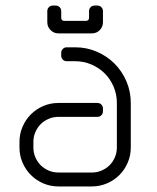

<svg xmlns="http://www.w3.org/2000/svg" viewBox="-20 -670 565 690"><path d="M190 0H310C329.3 0 347.5 -3.7 364.5 -11C381.5 -18.3 396.3 -28.3 409 -41C421.7 -53.7 431.7 -68.5 439 -85.5C446.3 -102.5 450 -120.7 450 -140V-300C450 -327.7 444.8 -353.7 434.2 -378C423.8 -402.3 409.5 -423.5 391.5 -441.5C373.5 -459.5 352.3 -473.8 328 -484.2C303.7 -494.8 277.7 -500 250 -500H220C214.3 -500 209.6 -498.1 205.8 -494.2C201.9 -490.4 200 -485.7 200 -480V-470C200 -464.3 201.9 -459.6 205.8 -455.8C209.6 -451.9 214.3 -450 220 -450H250C270.7 -450 290.2 -446.1 308.5 -438.2C326.8 -430.4 342.8 -419.8 356.2 -406.2C369.8 -392.8 380.4 -376.8 388.2 -358.5C396.1 -340.2 400 -320.7 400 -300V-140C400 -127.7 397.7 -116 393 -105C388.3 -94 381.9 -84.4 373.8 -76.2C365.6 -68.1 356 -61.7 345 -57C334 -52.3 322.3 -50 310 -50H190C177.7 -50 166 -52.3 155 -57C144 -61.7 134.4 -68.1 126.2 -76.2C118.1 -84.4 111.7 -94 107 -105C102.3 -116 100 -127.7 100 -140V-160C100 -172.3 102.3 -184 107 -195C111.7 -206 118.1 -215.6 126.2 -223.8C134.4 -231.9 144 -238.3 155 -243C166 -247.7 177.7 -250 190 -250H330C335.7 -250 340.4 -251.9 344.2 -255.8C348.1 -259.6 350 -264.3 350 -270V-280C350 -285.7 348.1 -290.4 344.2 -294.2C340.4 -298.1 335.7 -300 330 -300H190C170.7 -300 152.5 -296.3 135.5 -289C118.5 -281.7 103.7 -271.7 91 -259C78.3 -246.3 68.3 -231.5 61 -214.5C53.7 -197.5 50 -179.3 50 -160V-140C50 -120.7 53.7 -102.5 61 -85.5C68.3 -68.5 78.3 -53.7 91 -41C103.7 -28.3 118.5 -18.3 135.5 -11C152.5 -3.7 170.7 0 190 0ZM150 -630V-600V-590C150 -579 153.9 -569.6 161.8 -561.8C169.6 -553.9 179 -550 190 -550H310C321.3 -550 330.8 -553.9 338.5 -561.8C346.2 -569.6 350 -579 350 -590V-600V-630C350 -635.7 348.1 -640.4 344.2 -644.2C340.4 -648.1 335.7 -650 330 -650H320C314.3 -650 309.6 -648.1 305.8 -644.2C301.9 -640.4 300 -635.7 300 -630V-605C300 -602.3 299 -600 297 -598C295 -596 292.7 -595 290 -595H210C207.3 -595 205 -596 203 -598C201 -600 200 -602.3 200 -605V-630C200 -635.7 198.1 -640.4 194.2 -644.2C190.4 -648.1 185.7 -650 180 -650H170C164.3 -650 159.6 -648.1 155.8 -644.2C151.9 -640.4 150 -635.7 150 -630Z"/></svg>

Font: lerotica
Style: Regular
Weight: 400
Designer: defharo
Foundry: deFharo
Version: Version 1.001 2011